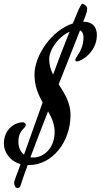

<svg xmlns="http://www.w3.org/2000/svg" viewBox="-78 -851 520 991"><path d="M372 -808C371 -823 349 -833 345 -831C341 -829 330 -806 327 -800C317 -777 308 -754 298 -730C191 -696 100 -567 100 -466C100 -406 120 -362 142 -322C106 -221 73 -128 46 -53C26 -68 17 -93 17 -119C17 -182 55 -187 55 -206C55 -212 49 -220 41 -220C1 -220 -58 -187 -58 -109C-58 -71 -32 -21 28 -4C24 6 20 17 17 27C11 40 -4 84 -5 89C-4 117 8 123 18 118C25 118 28 109 37 79C46 53 55 27 65 1H71C192 1 286 -118 286 -258C286 -322 254 -370 225 -416C261 -509 299 -601 335 -694C349 -688 353 -671 353 -659C353 -590 311 -556 311 -543C311 -540 311 -534 319 -534C341 -534 422 -582 422 -670C422 -703 407 -739 351 -739C353 -743 355 -748 357 -753C365 -774 373 -793 372 -808ZM204 -170C204 -88 150 -38 93 -38C88 -38 84 -38 79 -39C109 -119 139 -198 170 -276C189 -243 204 -210 204 -170ZM176 -544C176 -598 226 -663 281 -687C252 -615 223 -540 196 -466C184 -490 176 -516 176 -544Z"/></svg>

Font: Mervale Script
Style: Regular
Weight: 400
Designer: Astigmatic (AOETI)
Foundry: Astigmatic (AOETI)
Version: Version 1.000